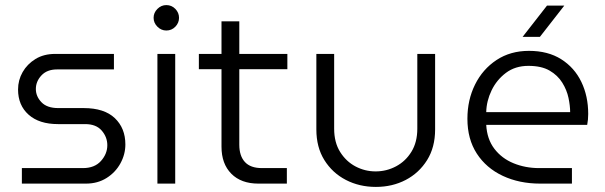

<svg xmlns="http://www.w3.org/2000/svg" viewBox="-20 -722 2381 755"><path d="M66 0V-61H306Q352 -61 377 -89Q402 -117 402 -151Q402 -183 380 -208.5Q358 -234 315 -234H208Q134 -234 92.5 -271Q51 -308 51 -370Q51 -407 69 -438.5Q87 -470 119.5 -490Q152 -510 197 -510H428V-449H204Q165 -449 143 -425.5Q121 -402 121 -372Q121 -343 143 -320Q165 -297 209 -297H309Q390 -297 431.5 -257.5Q473 -218 473 -154Q473 -115 453.5 -79.5Q434 -44 399 -22Q364 0 318 0Z M599 0V-510H669V0ZM634 -602Q614 -602 599 -617Q584 -632 584 -652Q584 -672 599 -687Q614 -702 634 -702Q655 -702 669.5 -687Q684 -672 684 -652Q684 -632 669.5 -617Q655 -602 634 -602Z M996 0Q928 0 889.5 -39Q851 -78 851 -145V-450H762V-510H851V-638H921V-510H1110V-450H921V-153Q921 -109 943 -85Q965 -61 1010 -61H1108V0Z M1458 13Q1393 13 1340 -14.5Q1287 -42 1255.5 -92.5Q1224 -143 1224 -213V-510H1294V-216Q1294 -162 1317.5 -124.5Q1341 -87 1378 -67.5Q1415 -48 1457 -48Q1500 -48 1537.5 -68Q1575 -88 1598 -125.5Q1621 -163 1621 -216V-510H1691V-213Q1691 -143 1659.5 -92.5Q1628 -42 1575.5 -14.5Q1523 13 1458 13Z M2104 0Q2022 0 1957 -30.5Q1892 -61 1855 -118Q1818 -175 1818 -255Q1818 -329 1848 -389.5Q1878 -450 1932.5 -486Q1987 -522 2060 -522Q2135 -522 2187 -489Q2239 -456 2266 -400Q2293 -344 2293 -274Q2293 -251 2289 -231H1892Q1895 -175 1924 -137Q1953 -99 1999.5 -80Q2046 -61 2100 -61H2229V0ZM1892 -281H2222Q2222 -306 2215.5 -337Q2209 -368 2191 -397Q2173 -426 2141 -444.5Q2109 -463 2058 -463Q2006 -463 1969.5 -435.5Q1933 -408 1913 -366.5Q1893 -325 1892 -281ZM2035 -577 2131 -700H2199L2103 -577Z"/></svg>

Font: MuseoModerno Light
Style: Regular
Weight: 300
Designer: Pablo Cosgaya, Héctor Gatti, Marcela Romero, and the Authors of The MuseoModerno Project.
Foundry: Omnibus-Type Team
Version: Version 1.001